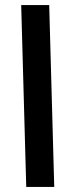

<svg xmlns="http://www.w3.org/2000/svg" viewBox="-20 -741 296 761"><path d="M84 0 64 -721H175L195 0Z"/></svg>

Font: Noto Sans Arabic UI ExtraCondensed Semi
Style: Regular
Weight: 600
Width: 3
Designer: Nadine Chahine - Monotype Design Team
Foundry: Monotype Imaging Inc.
Version: Version 1.900